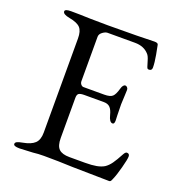

<svg xmlns="http://www.w3.org/2000/svg" viewBox="-121 -755 806 862"><g transform="rotate(20 282.0 -324.0)"><path d="M37 0ZM37 -6Q37 -13 45 -17Q53 -21 70 -24Q109 -31 126.5 -47.5Q144 -64 144 -99V-549Q144 -584 129.5 -599.5Q115 -615 77 -622Q44 -628 44 -642Q44 -653 73 -653Q111 -653 165 -651L250 -650L387 -651L472 -653Q489 -653 490 -644Q492 -636 498.5 -600Q505 -564 505 -541Q505 -526 491 -526Q486 -526 484 -528Q482 -530 480 -536Q478 -541 472 -562Q466 -583 458 -591Q434 -618 391 -618H260Q250 -618 237 -608.5Q224 -599 224 -586V-374Q224 -365 229.5 -358.5Q235 -352 242 -352H341Q369 -352 380 -362Q391 -372 399 -401Q405 -423 417 -423Q421 -423 425.5 -418.5Q430 -414 430 -407L429 -381L427 -337L428 -284L429 -260Q429 -243 420 -243Q405 -243 397 -275Q391 -299 380.5 -309.5Q370 -320 351 -320H258Q239 -320 231.5 -315Q224 -310 224 -294V-102Q224 -65 239.5 -50Q255 -35 290 -35H364Q397 -35 418.5 -39Q440 -43 455 -52Q470 -62 482.5 -79.5Q495 -97 512 -129Q519 -142 526 -142Q539 -142 539 -128Q539 -115 528 -73.5Q517 -32 508 -12Q507 -10 505 -5Q503 0 500.5 2.5Q498 5 494 5Q474 5 318 2Q249 -1 181 -1Q153 -1 129 2Q78 5 66 5Q37 5 37 -6Z"/></g></svg>

Font: EB Garamond
Style: Regular
Weight: 400
Designer: Georg Duffner and Octavio Pardo
Foundry: Georg Duffner
Version: Version 1.000; ttfautohint (v1.6)